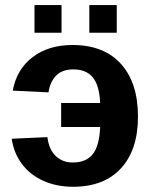

<svg xmlns="http://www.w3.org/2000/svg" viewBox="-20 -712 592 742"><path d="M25.4 -175.8 163.1 -182.1Q169.4 -133.3 195.8 -108.6Q222.2 -84 261.2 -84Q312.5 -84 338.1 -115.7Q363.8 -147.5 367.2 -221.2H216.3V-314H367.2Q363.8 -382.8 338.4 -413.3Q313 -443.8 263.2 -443.8Q220.2 -443.8 196.8 -419.7Q173.3 -395.5 167.5 -355L29.3 -361.8Q44.4 -444.3 106 -491.2Q167.5 -538.1 260.3 -538.1Q381.3 -538.1 447.3 -465.1Q513.2 -392.1 513.2 -261.2Q513.2 -133.3 447.8 -61.8Q382.3 9.8 262.2 9.8Q197.8 9.8 146.5 -13.7Q95.2 -37.1 64 -79.3Q32.7 -121.6 25.4 -175.8ZM325.2 -585.4V-692.4H431.2V-585.4ZM113.3 -585.4V-692.4H217.8V-585.4Z"/></svg>

Font: Arial
Style: Bold
Weight: 700
Designer: Steve Matteson
Foundry: Ascender Corporation
Version: Version 2.00.3